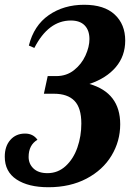

<svg xmlns="http://www.w3.org/2000/svg" viewBox="-30 -769 575 805"><path d="M39.5 -16.5C72.5 5.2 117 16 173 16C233.7 16 286.8 4 332.5 -20C378.2 -44 413.2 -76.2 437.5 -116.5C461.8 -156.8 474 -200.7 474 -248C474 -336 431 -392.3 345 -417C392.3 -433 429.2 -456.5 455.5 -487.5C481.8 -518.5 495 -555.7 495 -599C495 -644.3 480.3 -680.7 451 -708C421.7 -735.3 379 -749 323 -749C265.7 -749 216.2 -734.5 174.5 -705.5C132.8 -676.5 105 -634 91 -578L114 -568C153.3 -644.7 204.3 -683 267 -683C292.3 -683 311.7 -676.2 325 -662.5C338.3 -648.8 345 -629.7 345 -605C345 -583.7 339.5 -560.8 328.5 -536.5C317.5 -512.2 301.5 -491.7 280.5 -475C259.5 -458.3 234.7 -450 206 -450H170L154 -376H196C234 -376 262.7 -366.2 282 -346.5C301.3 -326.8 311 -295 311 -251C311 -215.7 305.5 -182.2 294.5 -150.5C283.5 -118.8 267.2 -93 245.5 -73C223.8 -53 198.3 -43 169 -43C143.7 -43 124.2 -49.5 110.5 -62.5C96.8 -75.5 90 -91.7 90 -111C90 -144.3 102.3 -168.3 127 -183C115 -200.3 97.7 -209 75 -209C49.7 -209 29.2 -200.2 13.5 -182.5C-2.2 -164.8 -10 -141.3 -10 -112C-10 -70 6.5 -38.2 39.5 -16.5Z"/></svg>

Font: DonutKreme
Style: Regular
Weight: 400
Designer: Impallari Type
Foundry: Impallari Type
Version: Version 2.100